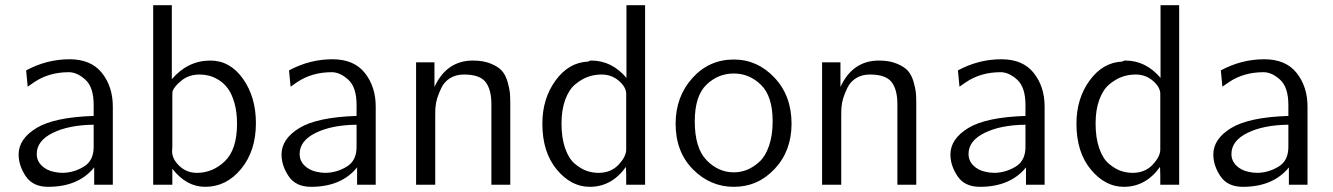

<svg xmlns="http://www.w3.org/2000/svg" viewBox="-20 -714 5152 742"><path d="M52 -117Q52 -177 120.5 -219Q189 -261 342 -266V-308Q342 -377 310 -406Q278 -435 246 -435Q170 -435 113 -397L87 -379L81 -442Q161 -485 249 -485Q332 -485 374 -432Q416 -379 416 -302V0H344V-67Q283 8 166 8Q107 8 79.5 -33Q52 -74 52 -117ZM122 -119Q122 -93 140.5 -74.5Q159 -56 188 -50Q204 -46 223 -46Q266 -47 304 -70Q342 -93 342 -146V-232Q246 -231 184 -200.5Q122 -170 122 -119Z M572 0V-694H644V-408Q706 -480 793 -480Q869 -480 919 -409.5Q969 -339 969 -238Q969 -131 912 -61.5Q855 8 773 8Q700 8 646 -62V0ZM645 -128Q646 -98 674 -72Q702 -46 741 -46Q802 -46 849 -91Q896 -136 896 -236Q896 -281 886 -316Q876 -351 861 -371.5Q846 -392 826 -404.5Q806 -417 788 -421.5Q770 -426 752 -426Q711 -426 683 -404Q655 -382 647 -362Q646 -359 646 -342V-148Q646 -144 645.5 -137.5Q645 -131 645 -128Z M1068 -117Q1068 -177 1136.5 -219Q1205 -261 1358 -266V-308Q1358 -377 1326 -406Q1294 -435 1262 -435Q1186 -435 1129 -397L1103 -379L1097 -442Q1177 -485 1265 -485Q1348 -485 1390 -432Q1432 -379 1432 -302V0H1360V-67Q1299 8 1182 8Q1123 8 1095.5 -33Q1068 -74 1068 -117ZM1138 -119Q1138 -93 1156.5 -74.5Q1175 -56 1204 -50Q1220 -46 1239 -46Q1282 -47 1320 -70Q1358 -93 1358 -146V-232Q1262 -231 1200 -200.5Q1138 -170 1138 -119Z M1588 0V-473H1659V-378Q1706 -480 1808 -480Q1848 -480 1877 -468Q1906 -456 1920 -440Q1934 -424 1941.5 -398Q1949 -372 1950.5 -355.5Q1952 -339 1952 -315V-314V0H1879V-312Q1879 -368 1856.5 -397Q1834 -426 1773 -426Q1742 -426 1719.5 -412Q1697 -398 1686 -375Q1675 -352 1669.5 -334Q1664 -316 1663 -299Q1662 -294 1662 -265V0Z M2076 -236Q2076 -333 2127 -403Q2178 -473 2253 -476Q2258 -480 2265 -480Q2344 -480 2401 -413V-694H2473V0H2400V-40Q2400 -44 2399.5 -54Q2399 -64 2399 -69Q2344 8 2259 8Q2187 8 2131.5 -59Q2076 -126 2076 -236ZM2150 -237Q2150 -181 2164 -141Q2178 -101 2201 -81.5Q2224 -62 2246.5 -54Q2269 -46 2293 -46Q2341 -46 2370.5 -77.5Q2400 -109 2400 -136V-354Q2398 -380 2370 -403Q2342 -426 2305 -426Q2277 -426 2252 -417Q2227 -408 2203 -388Q2179 -368 2164.5 -329Q2150 -290 2150 -237Z M2591 -236Q2591 -340 2655.5 -412Q2720 -484 2816 -484Q2907 -484 2973 -414Q3039 -344 3039 -236Q3039 -131 2974 -61.5Q2909 8 2816 8Q2725 8 2658 -59.5Q2591 -127 2591 -236ZM2665 -245Q2665 -142 2710.5 -95Q2756 -48 2816 -48Q2843 -48 2867.5 -58Q2892 -68 2915 -89Q2938 -110 2952 -150.5Q2966 -191 2966 -245Q2966 -342 2921 -386Q2876 -430 2816 -430Q2755 -430 2710 -386.5Q2665 -343 2665 -245Z M3157 0V-473H3228V-378Q3275 -480 3377 -480Q3417 -480 3446 -468Q3475 -456 3489 -440Q3503 -424 3510.5 -398Q3518 -372 3519.5 -355.5Q3521 -339 3521 -315V-314V0H3448V-312Q3448 -368 3425.5 -397Q3403 -426 3342 -426Q3311 -426 3288.5 -412Q3266 -398 3255 -375Q3244 -352 3238.5 -334Q3233 -316 3232 -299Q3231 -294 3231 -265V0Z M3653 -117Q3653 -177 3721.5 -219Q3790 -261 3943 -266V-308Q3943 -377 3911 -406Q3879 -435 3847 -435Q3771 -435 3714 -397L3688 -379L3682 -442Q3762 -485 3850 -485Q3933 -485 3975 -432Q4017 -379 4017 -302V0H3945V-67Q3884 8 3767 8Q3708 8 3680.5 -33Q3653 -74 3653 -117ZM3723 -119Q3723 -93 3741.5 -74.5Q3760 -56 3789 -50Q3805 -46 3824 -46Q3867 -47 3905 -70Q3943 -93 3943 -146V-232Q3847 -231 3785 -200.5Q3723 -170 3723 -119Z M4140 -236Q4140 -333 4191 -403Q4242 -473 4317 -476Q4322 -480 4329 -480Q4408 -480 4465 -413V-694H4537V0H4464V-40Q4464 -44 4463.5 -54Q4463 -64 4463 -69Q4408 8 4323 8Q4251 8 4195.5 -59Q4140 -126 4140 -236ZM4214 -237Q4214 -181 4228 -141Q4242 -101 4265 -81.5Q4288 -62 4310.5 -54Q4333 -46 4357 -46Q4405 -46 4434.5 -77.5Q4464 -109 4464 -136V-354Q4462 -380 4434 -403Q4406 -426 4369 -426Q4341 -426 4316 -417Q4291 -408 4267 -388Q4243 -368 4228.5 -329Q4214 -290 4214 -237Z M4669 -117Q4669 -177 4737.5 -219Q4806 -261 4959 -266V-308Q4959 -377 4927 -406Q4895 -435 4863 -435Q4787 -435 4730 -397L4704 -379L4698 -442Q4778 -485 4866 -485Q4949 -485 4991 -432Q5033 -379 5033 -302V0H4961V-67Q4900 8 4783 8Q4724 8 4696.5 -33Q4669 -74 4669 -117ZM4739 -119Q4739 -93 4757.5 -74.5Q4776 -56 4805 -50Q4821 -46 4840 -46Q4883 -47 4921 -70Q4959 -93 4959 -146V-232Q4863 -231 4801 -200.5Q4739 -170 4739 -119Z"/></svg>

Font: Coval
Style: ExtraLight
Weight: 250
Foundry: Context Ltd
Version: Version 001.000